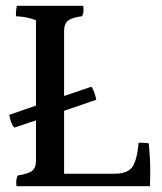

<svg xmlns="http://www.w3.org/2000/svg" viewBox="-20 -738 560 662"><path d="M201 -139H374Q421 -139 437 -163.5Q453 -188 458 -246Q477 -246 493 -244Q498 -191 498 -155Q498 -119 497 -96H37Q36 -101 36 -111Q36 -121 41 -133Q75 -138 89.5 -148Q104 -158 104 -184V-323L29 -298Q17 -313 12 -342L104 -374V-668Q76 -680 35 -682Q35 -685 35 -693.5Q35 -702 38 -718H267Q268 -713 268 -703Q268 -693 263 -682Q230 -678 215.5 -667.5Q201 -657 201 -631V-407L295 -439Q306 -424 312 -394L201 -356Z"/></svg>

Font: Halant Medium
Style: Regular
Weight: 500
Designer: Hitesh Malaviya (Devanagari), Satya Rajpurohit (Latin)
Foundry: Indian Type Foundry
Version: Version 1.101;PS 1.0;hotconv 1.0.78;makeotf.lib2.5.61930; tt